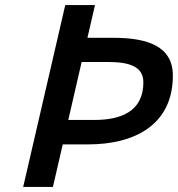

<svg xmlns="http://www.w3.org/2000/svg" viewBox="-20 -742 706 762"><path d="M72 0H190L229 -169H331C509 -169 666 -243 666 -442C666 -558 567 -592 429 -592H327L357 -722H239ZM251 -266 304 -496H408C494 -496 549 -478 549 -415C549 -298 457 -266 355 -266Z"/></svg>

Font: Perun Medium Italic
Style: Regular
Weight: 500
Italic angle: -12°
Foundry: Copyright (c) Stefan Peev, Context Ltd, 2016
Version: Version 1.026